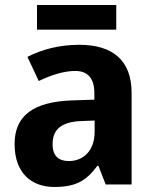

<svg xmlns="http://www.w3.org/2000/svg" viewBox="-20 -733 609 763"><path d="M442 -713H127V-615H442ZM295 -555C215 -555 145 -536 89 -507L134 -411C182 -434 232 -451 279 -451C326 -451 355 -425 355 -363V-337L267 -334C115 -329 38 -275 38 -161C38 -44 106 10 196 10C282 10 323 -15 367 -74H371L400 0H503V-364C503 -493 428 -555 295 -555ZM356 -254V-209C356 -133 310 -93 254 -93C215 -93 189 -111 189 -160C189 -214 218 -249 304 -252Z"/></svg>

Font: Noto Sans Display
Style: Bold
Weight: 700
Designer: Monotype Design Team
Foundry: Monotype Imaging Inc.
Version: Version 1.900